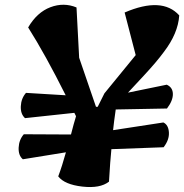

<svg xmlns="http://www.w3.org/2000/svg" viewBox="-20 -777 765 798"><path d="M674 -326 461 -322Q453 -266 450 -236L659 -268Q680 -258 682 -227Q684 -196 660 -165L443 -157Q438 -109 433 -22Q396 7 322 -1.5Q248 -10 222 -44Q238 -86 254 -144L75 -115Q56 -131 57.5 -163.5Q59 -196 79 -219L275 -218Q287 -265 296 -294L289 -308L84 -286Q65 -303 66.5 -335.5Q68 -368 88 -391L253 -381Q169 -549 97 -663Q134 -726 189.5 -747Q245 -768 298 -746L309 -537L379 -333H386L414 -389L544 -548L498 -725Q654 -792 725 -713Q720 -638 661 -561Q631 -520 578 -463Q525 -406 512 -392L673 -425Q698 -414 698.5 -386.5Q699 -359 674 -326Z"/></svg>

Font: Tillana
Style: Bold
Weight: 700
Designer: Lipi Raval (Devanagari, Latin), Jonny Pinhorn (Latin)
Foundry: Indian Type Foundry
Version: Version 2.002;PS 1.0;hotconv 1.0.79;makeotf.lib2.5.61930; tt